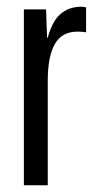

<svg xmlns="http://www.w3.org/2000/svg" viewBox="-20 -551 277 571"><path d="M51 -523H117L120 -439H122Q135 -487 159 -508.5Q183 -530 219 -531Q231 -531 236 -529V-455Q224 -457 211 -457Q164 -457 143 -420Q122 -383 122 -310V0H51Z"/></svg>

Font: Mona Sans Condensed
Style: Regular
Weight: 400
Width: 3
Designer: Deni Anggara
Foundry: GitHub
Version: Version 2.000